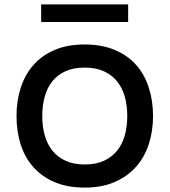

<svg xmlns="http://www.w3.org/2000/svg" viewBox="-20 -842 770 872"><path d="M562 -742H167V-822H562ZM675 -315Q675 -246 655.5 -186.5Q636 -127 597 -83.5Q558 -40 500 -15Q442 10 365 10Q287 10 229 -14.5Q171 -39 132 -82.5Q93 -126 74 -185.5Q55 -245 55 -315Q55 -385 74.5 -444.5Q94 -504 132.5 -547.5Q171 -591 229 -615.5Q287 -640 364 -640Q442 -640 500.5 -615.5Q559 -591 597.5 -548Q636 -505 655.5 -445Q675 -385 675 -315ZM558 -315Q558 -362 547 -402Q536 -442 512.5 -471.5Q489 -501 452.5 -518Q416 -535 365 -535Q314 -535 277.5 -518.5Q241 -502 217.5 -472.5Q194 -443 183 -402.5Q172 -362 172 -315Q172 -268 183 -228Q194 -188 217.5 -158.5Q241 -129 277.5 -112Q314 -95 365 -95Q416 -95 452.5 -112Q489 -129 512.5 -158.5Q536 -188 547 -228Q558 -268 558 -315Z"/></svg>

Font: Sinkin Sans 500 Medium
Style: 500 Medium
Weight: 500
Designer: Keith Bates
Foundry: K-Type
Version: Sinkin Sans (version 1.0)  by Keith Bates   •   © 2014   www